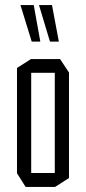

<svg xmlns="http://www.w3.org/2000/svg" viewBox="-20 -737 338 757"><path d="M103 -450V-504H217L252 -451V-450ZM81 0 47 -54V-55H196V0ZM47 -55V-469L102 -504H103V-55ZM196 0V-450H252V-35L197 0ZM177 -573 134 -716V-717H185L212 -573ZM105 -573 61 -716V-717H113L139 -573Z"/></svg>

Font: Foldit Light
Style: Regular
Weight: 300
Version: Version 1.003